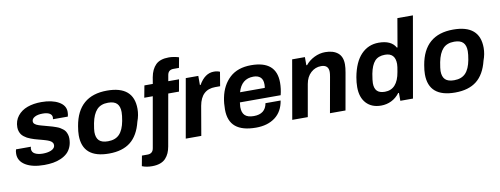

<svg xmlns="http://www.w3.org/2000/svg" viewBox="-71 -1119 4411 1694"><g transform="rotate(-10 2135.0 -272.0)"><path d="M243.2 12.2Q137.2 12.2 75.7 -25.1Q14.2 -62.5 14.2 -127Q14.2 -149.4 20 -167H153.8Q149.9 -157.7 149.9 -147.9Q149.9 -117.7 177.2 -103.3Q204.6 -88.9 247.1 -88.9Q267.1 -88.9 285.4 -91.8Q303.7 -94.7 320.3 -101.3Q336.9 -107.9 346.9 -119.6Q356.9 -131.3 356.9 -147Q356.9 -153.8 355 -159.7Q353 -165.5 348.4 -170.7Q343.8 -175.8 339.1 -179.9Q334.5 -184.1 325.7 -188Q316.9 -191.9 310.3 -194.6Q303.7 -197.3 292 -200.7Q280.3 -204.1 272.9 -206.3Q265.6 -208.5 251.5 -212.2Q237.3 -215.8 230 -217.8Q209.5 -223.1 196 -227.3Q182.6 -231.4 163.6 -238.5Q144.5 -245.6 132.1 -252.4Q119.6 -259.3 105.7 -270Q91.8 -280.8 83.7 -292.7Q75.7 -304.7 70.3 -320.8Q64.9 -336.9 64.9 -356Q64.9 -415 98.4 -457.3Q131.8 -499.5 186.5 -519.3Q241.2 -539.1 312 -539.1Q406.7 -539.1 466.3 -505.6Q525.9 -472.2 525.9 -414.1Q525.9 -389.6 520 -372.1H387.2Q389.2 -383.8 389.2 -387.2Q389.2 -411.1 367.7 -424.1Q346.2 -437 306.2 -437Q261.2 -437 234.6 -422.4Q208 -407.7 208 -384.8Q208 -377 210.9 -370.6Q213.9 -364.3 220.7 -359.1Q227.5 -354 234.6 -350.1Q241.7 -346.2 253.9 -342.3Q266.1 -338.4 275.4 -335.7Q284.7 -333 300.5 -328.9Q316.4 -324.7 326.2 -321.8Q331.1 -320.3 340.3 -317.9Q362.3 -312 373.5 -308.6Q384.8 -305.2 404.5 -298.1Q424.3 -291 435.3 -284.7Q446.3 -278.3 460.4 -267.6Q474.6 -256.8 481.9 -244.9Q489.3 -232.9 494.6 -216.3Q500 -199.7 500 -180.2Q500 -138.7 486.3 -105.5Q472.7 -72.3 449 -50.5Q425.3 -28.8 392.3 -14.4Q359.4 0 322.5 6.1Q285.6 12.2 243.2 12.2Z M822.8 12.2Q586.4 12.2 586.4 -191.9Q586.4 -226.6 594.7 -273.9Q639.6 -538.1 899.9 -538.1Q1137.7 -538.1 1137.7 -333Q1137.7 -277.3 1116.7 -221.2Q1087.4 -101.6 1015.6 -44.7Q943.8 12.2 822.8 12.2ZM832.5 -96.2Q898.4 -96.2 934.8 -134Q971.2 -171.9 985.8 -251Q994.6 -299.3 994.6 -329.1Q994.6 -380.4 969.7 -405.8Q944.8 -431.2 890.6 -431.2Q825.2 -431.2 789.3 -392.6Q753.4 -354 737.8 -274.9Q727.5 -218.8 727.5 -196.8Q727.5 -145.5 752.7 -120.8Q777.8 -96.2 832.5 -96.2Z M1177.2 188Q1126 188 1087.4 171.9L1104.5 80.1H1154.3Q1203.1 80.1 1210.4 30.8L1289.6 -418.9H1213.4L1233.4 -525.9H1308.6L1318.4 -584Q1331.5 -654.8 1370.6 -693.4Q1409.7 -731.9 1488.3 -731.9Q1509.8 -731.9 1535.9 -727.3Q1562 -722.7 1577.6 -716.8L1560.5 -625H1511.2Q1463.9 -625 1456.5 -578.1L1447.3 -525.9H1543.5L1524.4 -418.9H1428.2L1346.7 41Q1340.8 73.7 1329.8 98.9Q1318.8 124 1299.6 145Q1280.3 166 1249.5 177Q1218.8 188 1177.2 188Z M1511.2 0 1604 -525.9H1716.3V-443.8H1722.2Q1776.9 -539.1 1856.9 -539.1Q1888.2 -539.1 1911.1 -528.8L1890.1 -402.8H1846.2Q1720.7 -402.8 1695.3 -261.2L1650.4 0Z M2140.1 12.2Q2018.1 12.2 1957.3 -38.1Q1896.5 -88.4 1896.5 -192.9Q1896.5 -249.5 1906.2 -296.9Q1928.2 -407.7 1999.3 -472.9Q2070.3 -538.1 2190.4 -538.1Q2416.5 -538.1 2416.5 -342.8Q2416.5 -287.1 2402.3 -231.9H2037.1Q2033.2 -203.6 2033.2 -190.9Q2033.2 -140.1 2058.3 -116Q2083.5 -91.8 2138.2 -91.8Q2241.7 -91.8 2258.3 -186H2394Q2378.4 -88.9 2311.3 -38.3Q2244.1 12.2 2140.1 12.2ZM2054.2 -319.8H2275.4Q2278.3 -332 2278.3 -352.1Q2278.3 -394 2256.1 -414.6Q2233.9 -435.1 2193.4 -435.1Q2086.4 -435.1 2054.2 -319.8Z M2465.3 0 2557.1 -525.9H2671.4V-453.1H2678.2Q2709 -491.2 2756.3 -514.6Q2803.7 -538.1 2854.5 -538.1Q2926.3 -538.1 2967.3 -504.6Q3008.3 -471.2 3008.3 -401.9Q3008.3 -371.1 3000.5 -328.1L2942.4 0H2803.2L2859.4 -315.9Q2864.3 -342.8 2864.3 -358.9Q2864.3 -422.9 2797.4 -422.9Q2745.1 -422.9 2705.8 -387Q2666.5 -351.1 2655.3 -288.1L2604.5 0Z M3260.7 12.2Q3176.3 12.2 3127.9 -40Q3079.6 -92.3 3079.6 -184.1Q3079.6 -226.1 3087.9 -272.9Q3112.3 -405.3 3176.3 -471.7Q3240.2 -538.1 3333 -538.1Q3446.3 -538.1 3484.9 -467.8H3490.7L3534.7 -723.1H3673.8L3546.9 0H3433.6V-70.8H3426.8Q3396 -29.8 3353 -8.8Q3310.1 12.2 3260.7 12.2ZM3314 -102.1Q3427.2 -102.1 3452.6 -254.9Q3461.9 -303.7 3461.9 -325.2Q3461.9 -423.8 3370.6 -423.8Q3310.1 -423.8 3278.3 -388.7Q3246.6 -353.5 3231.9 -277.8Q3221.7 -218.8 3221.7 -194.8Q3221.7 -147.9 3244.1 -125Q3266.6 -102.1 3314 -102.1Z M3923.8 12.2Q3687.5 12.2 3687.5 -191.9Q3687.5 -226.6 3695.8 -273.9Q3740.7 -538.1 4001 -538.1Q4238.8 -538.1 4238.8 -333Q4238.8 -277.3 4217.8 -221.2Q4188.5 -101.6 4116.7 -44.7Q4044.9 12.2 3923.8 12.2ZM3933.6 -96.2Q3999.5 -96.2 4035.9 -134Q4072.3 -171.9 4086.9 -251Q4095.7 -299.3 4095.7 -329.1Q4095.7 -380.4 4070.8 -405.8Q4045.9 -431.2 3991.7 -431.2Q3926.3 -431.2 3890.4 -392.6Q3854.5 -354 3838.9 -274.9Q3828.6 -218.8 3828.6 -196.8Q3828.6 -145.5 3853.8 -120.8Q3878.9 -96.2 3933.6 -96.2Z"/></g></svg>

Font: Archivo
Style: Bold Italic
Weight: 700
Italic angle: -10°
Designer: Hector Gatti
Foundry: Omnibus-Type
Version: Version 2.001